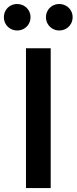

<svg xmlns="http://www.w3.org/2000/svg" viewBox="-66 -951 388 971"><path d="M65.4 -707H190.4V0H65.4ZM-46.4 -864.3Q-46.4 -882.3 -37.6 -897.7Q-28.8 -913.1 -13.4 -921.9Q2 -930.7 20 -930.7Q39.1 -930.7 54.7 -921.9Q70.3 -913.1 79.3 -897.9Q88.4 -882.8 88.4 -864.3Q88.4 -845.2 79.3 -829.8Q70.3 -814.5 54.9 -805.7Q39.6 -796.9 21 -796.9Q2.4 -796.9 -12.9 -805.7Q-28.3 -814.5 -37.4 -829.8Q-46.4 -845.2 -46.4 -864.3ZM166.5 -864.3Q166.5 -882.3 175.3 -897.7Q184.1 -913.1 199.5 -921.9Q214.8 -930.7 232.9 -930.7Q252 -930.7 267.6 -921.9Q283.2 -913.1 292.2 -897.9Q301.3 -882.8 301.3 -864.3Q301.3 -845.2 292.2 -829.8Q283.2 -814.5 267.8 -805.7Q252.4 -796.9 233.9 -796.9Q215.3 -796.9 200 -805.7Q184.6 -814.5 175.5 -829.8Q166.5 -845.2 166.5 -864.3Z"/></svg>

Font: Wanted Sans SemiBold
Style: Regular
Weight: 600
Designer: Original Design by Kil Hyung-jin and Kang Hanbin, Wanted Lab, Inc; Hangeul from Source Han Sans by Jang Soo-young and Ka
Foundry: Wanted Lab, Inc.
Version: Version 1.003